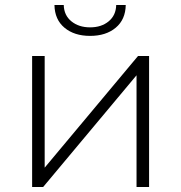

<svg xmlns="http://www.w3.org/2000/svg" viewBox="-20 -745 722 765"><path d="M108 -522H158V-77L530 -522H574V0H524V-445L152 0H108ZM197 -725H234Q235 -684 264.5 -660Q294 -636 339 -636Q384 -636 413 -660Q442 -684 443 -725H481Q480 -667 441 -634.5Q402 -602 339 -602Q276 -602 237 -634.5Q198 -667 197 -725Z"/></svg>

Font: Montserrat Atlas Light
Style: Regular
Weight: 300
Designer: Julieta Ulanovsky
Foundry: Julieta Ulanovsky
Version: Version 7.200